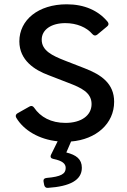

<svg xmlns="http://www.w3.org/2000/svg" viewBox="-20 -657 597 906"><path d="M518.6 -176.8C518.6 -262.7 458 -304.7 378.9 -335L286.1 -371.1C226.6 -394.5 176.8 -418 176.8 -469.7C176.8 -517.6 222.7 -547.9 288.1 -547.9C341.8 -547.9 388.7 -528.3 416 -496.1C422.9 -488.3 430.7 -487.3 438.5 -493.2L485.4 -532.2C493.2 -538.1 494.1 -545.9 488.3 -553.7C444.3 -607.4 377.9 -636.7 294.9 -636.7C160.2 -636.7 71.3 -562.5 71.3 -461.9C71.3 -372.1 144.5 -326.2 208 -302.7L303.7 -265.6C362.3 -243.2 412.1 -220.7 412.1 -166C412.1 -111.3 362.3 -77.1 289.1 -77.1C220.7 -77.1 170.9 -104.5 140.6 -149.4C134.8 -157.2 127.9 -159.2 119.1 -154.3L63.5 -123C54.7 -118.2 51.8 -110.4 56.6 -101.6C91.8 -42 165 1 252 9.8L220.7 73.2C215.8 84 220.7 90.8 231.4 92.8C274.4 101.6 290 115.2 290 135.7C290 163.1 268.6 176.8 200.2 182.6C188.5 183.6 183.6 190.4 185.5 200.2L188.5 215.8C190.4 224.6 196.3 230.5 206.1 229.5C309.6 222.7 366.2 193.4 366.2 134.8C366.2 93.8 339.8 74.2 293 62.5L315.4 10.7C433.6 1 518.6 -73.2 518.6 -176.8Z"/></svg>

Font: Ed Sans Neue Medium
Style: Regular
Weight: 500
Designer: Stephen Hutchings
Version: Version 1.004;PS 001.004;hotconv 1.0.88;makeotf.lib2.5.64775